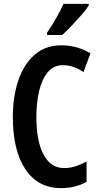

<svg xmlns="http://www.w3.org/2000/svg" viewBox="-20 -957 509 987"><path d="M303 -622Q256 -622 226 -586.5Q196 -551 181.5 -490.5Q167 -430 167 -356Q167 -230 204.5 -161.5Q242 -93 309 -93Q341 -93 369.5 -102.5Q398 -112 425 -127V-22Q368 10 293 10Q176 10 111 -86Q46 -182 46 -357Q46 -461 74.5 -544.5Q103 -628 158.5 -676Q214 -724 295 -724Q376 -724 445 -683L409 -586Q385 -603 358.5 -612.5Q332 -622 303 -622ZM436 -928Q423 -908 399 -880.5Q375 -853 348.5 -825Q322 -797 300 -777H222V-789Q249 -829 270 -866Q291 -903 307 -937H436Z"/></svg>

Font: Noto Sans ExtraCondensed SemiBold
Style: Regular
Weight: 600
Width: 2
Designer: Monotype Design Team
Foundry: Monotype Imaging Inc.
Version: Version 2.013; ttfautohint (v1.8.4.7-5d5b)